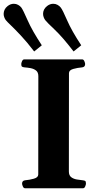

<svg xmlns="http://www.w3.org/2000/svg" viewBox="-65 -1012 531 1032"><path d="M70.3 0Q62 0 57.9 -9.8Q53.7 -19.5 53.7 -24.9Q53.7 -41 69.8 -43Q93.3 -44.9 116.9 -51.5Q140.6 -58.1 140.6 -74.2L141.1 -602.5Q141.1 -623.5 128.7 -633.1Q116.2 -642.6 99.1 -645.8Q82 -648.9 66.9 -649.9Q56.6 -650.9 53 -654.1Q49.3 -657.2 49.3 -668Q49.3 -673.3 53.5 -683.1Q57.6 -692.9 65.9 -692.9H376Q384.3 -692.9 388.4 -683.1Q392.6 -673.3 392.6 -668Q392.6 -651.9 376.5 -649.9Q351.6 -647.9 328.6 -641.4Q305.7 -634.8 305.7 -618.7L305.2 -90.3Q305.2 -69.3 317.6 -59.8Q330.1 -50.3 347.4 -47.4Q364.7 -44.4 379.4 -43Q389.6 -42 393.3 -39.1Q397 -36.1 397 -24.9Q397 -19.5 392.8 -9.8Q388.7 0 380.4 0ZM118.7 -735.4Q79.1 -787.1 46.6 -821.5Q14.2 -856 -6.8 -876Q-27.8 -896 -34.2 -904.3Q-39.1 -911.1 -42.2 -919.7Q-45.4 -928.2 -45.4 -937.5Q-45.4 -948.7 -40.3 -959.7Q-35.2 -970.7 -23.9 -979.5Q-8.3 -991.7 9.3 -991.7Q22 -991.7 32.5 -985.8Q43 -980 49.8 -971.2Q59.1 -958.5 83.5 -902.8Q107.9 -847.2 159.7 -768.6ZM330.6 -735.4Q271 -813 229.2 -852.3Q187.5 -891.6 177.7 -904.3Q172.9 -911.1 169.7 -919.9Q166.5 -928.7 166.5 -938Q166.5 -949.2 171.6 -960Q176.8 -970.7 188 -979.5Q203.6 -991.7 221.2 -991.7Q233.9 -991.7 244.4 -985.8Q254.9 -980 261.7 -971.2Q271.5 -959 295.7 -903.1Q319.8 -847.2 371.6 -768.6Z"/></svg>

Font: Gelasio
Style: Bold
Weight: 700
Designer: Eben Sorkin
Foundry: Eben Sorkin
Version: Version 1.008